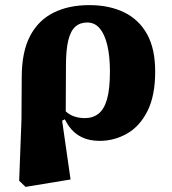

<svg xmlns="http://www.w3.org/2000/svg" viewBox="-20 -536 673 751"><path d="M55 171 64 -69 65 -233Q65 -333 97.5 -395Q130 -457 189.5 -486.5Q249 -516 329 -516Q408 -516 466 -487.5Q524 -459 555.5 -402Q587 -345 587 -256Q587 -162 557 -102Q527 -42 477 -13.5Q427 15 370 15Q329 15 299.5 0.5Q270 -14 250.5 -41Q231 -68 220 -104H195L200 -145Q217 -119 234 -103Q251 -87 270.5 -80.5Q290 -74 312 -74Q343 -74 365 -91Q387 -108 398.5 -147.5Q410 -187 410 -256Q410 -315 400 -358Q390 -401 370.5 -424.5Q351 -448 321 -448Q293 -448 274.5 -431.5Q256 -415 247 -378Q238 -341 238 -278L237 -71L223 -64L256 166L80 195Z"/></svg>

Font: Source Serif 4 ExtraBold
Style: Regular
Weight: 800
Designer: Frank Grießhammer
Foundry: Adobe Systems Incorporated
Version: Version 4.004;hotconv 1.0.116;makeotfexe 2.5.65601